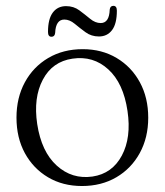

<svg xmlns="http://www.w3.org/2000/svg" viewBox="-20 -627 565 658"><path d="M263.5 -458.5Q329 -458.5 379.8 -428.2Q430.5 -398 459.2 -345.2Q488 -292.5 488 -223.5Q488 -155.5 459 -102.5Q430 -49.5 378.8 -19.5Q327.5 10.5 261 10.5Q195 10.5 144.5 -19.5Q94 -49.5 65.2 -102.2Q36.5 -155 36.5 -224Q36.5 -292 65.2 -345Q94 -398 145.2 -428.2Q196.5 -458.5 263.5 -458.5ZM297 -22Q364.5 -32 397.5 -93.8Q430.5 -155.5 417 -246.5Q403 -342 351.2 -389.2Q299.5 -436.5 228.5 -426Q159.5 -416 126.8 -354Q94 -292 107.5 -202Q122 -107 174.5 -59.5Q227 -12 297 -22ZM319 -502Q293 -502 273.2 -516.5Q253.5 -531 236 -545.5Q218.5 -560 200.5 -560Q171 -560 169 -514Q167.5 -501 156.5 -501Q144.5 -501 144.5 -517.5Q144.5 -562 161 -584Q177.5 -606 206.5 -606Q232.5 -606 252 -591.5Q271.5 -577 289 -562.5Q306.5 -548 325 -548Q354.5 -548 356 -594Q357.5 -607 368.5 -607Q380.5 -607 380.5 -590.5Q380.5 -545.5 364 -523.8Q347.5 -502 319 -502Z"/></svg>

Font: Fraunces 72pt S050 Light
Style: Regular
Weight: 300
Version: Version 1.000; ttfautohint (v1.8.3)